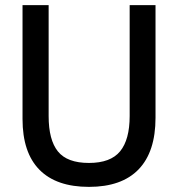

<svg xmlns="http://www.w3.org/2000/svg" viewBox="-20 -717 696 750"><path d="M327.5 13Q200 13 134 -54Q68 -121 68 -252V-697H170V-263.5Q170 -170.5 206.2 -125.5Q242.5 -80.5 327.5 -80.5Q412 -80.5 449.2 -126Q486.5 -171.5 486.5 -264V-697H587.5V-257Q587.5 -124 521.5 -55.5Q455.5 13 327.5 13Z"/></svg>

Font: HK Grotesk Medium
Style: Regular
Weight: 500
Designer: Alfredo Marco Pradil
Foundry: Hanken Design Co.
Version: Version 3.001;FEAKit 1.0